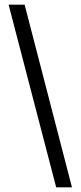

<svg xmlns="http://www.w3.org/2000/svg" viewBox="-20 -727 348 827"><path d="M86 -707 290 80H222L17 -707Z"/></svg>

Font: Blinker
Style: Regular
Weight: 400
Designer: Juergen Huber
Foundry: supertype
Version: Version 1.017;hotconv 1.0.117;makeotfexe 2.5.65602